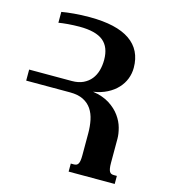

<svg xmlns="http://www.w3.org/2000/svg" viewBox="-109 -814 798 902"><g transform="rotate(15 290.5 -363.5)"><path d="M350.6 -197.8Q350.6 -231.4 344.5 -261.2Q338.4 -291 323.5 -313.2Q308.6 -335.4 283 -348.4Q257.3 -361.3 218.3 -361.3H4.9V-415H212.4Q244.6 -415 267.6 -426Q290.5 -437 305.2 -455.3Q319.8 -473.6 326.7 -498Q333.5 -522.5 333.5 -549.8Q333.5 -611.8 297.4 -641.4Q261.2 -670.9 181.6 -670.9Q167.5 -670.9 153.1 -670.2Q138.7 -669.4 125.5 -668.5Q112.3 -667.5 100.8 -666Q89.4 -664.6 80.6 -663.1V-715.8Q104.5 -720.2 140.4 -723.4Q176.3 -726.6 216.3 -726.6Q347.2 -726.6 412.4 -681.6Q477.5 -636.7 477.5 -549.8Q477.5 -522 467.5 -496.1Q457.5 -470.2 437.7 -449Q418 -427.7 388.9 -412.8Q359.9 -397.9 321.8 -392.1Q370.6 -384.8 403.1 -364Q435.5 -343.3 454.8 -316.4Q474.1 -289.6 481.9 -260.7Q489.7 -231.9 489.7 -208.5V-91.3Q489.7 -75.2 491.5 -64.9Q493.2 -54.7 496.6 -49.1Q500 -43.5 505.1 -41.3Q510.3 -39.1 517.6 -39.1H532.2V0H308.1V-39.1H322.8Q330.1 -39.1 335.2 -41.3Q340.3 -43.5 343.8 -49.1Q347.2 -54.7 348.9 -64.9Q350.6 -75.2 350.6 -91.3Z"/></g></svg>

Font: Arian AMU Serif
Style: Bold
Weight: 700
Designer: Ruben Hakobyan (Tarumian)
Foundry: Ruben Hakobyan (Tarumian)
Version: Version 1.002